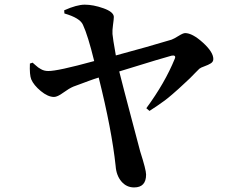

<svg xmlns="http://www.w3.org/2000/svg" viewBox="-20 -778 1040 831"><path d="M258.8 -719.7 257.8 -733.4Q312.5 -757.8 346.7 -757.8Q383.8 -757.8 427.7 -742.2Q471.7 -726.6 472.7 -705.1Q472.7 -695.3 469.2 -670.9Q465.8 -646.5 466.8 -630.9Q467.8 -614.3 481.4 -538.1Q623 -576.2 722.7 -606.4Q733.4 -610.4 752.9 -622.6Q772.5 -634.8 781.2 -634.8Q812.5 -634.8 857.9 -593.8Q903.3 -552.7 903.3 -522.5Q903.3 -510.7 892.6 -503.9Q881.8 -497.1 865.2 -491.2Q848.6 -485.4 842.8 -480.5L825.2 -462.9Q807.6 -444.3 802.7 -439.9Q797.9 -435.5 779.8 -418.5Q761.7 -401.4 752.4 -393.1Q743.2 -384.8 725.1 -369.1Q707 -353.5 693.4 -343.3Q679.7 -333 661.6 -320.8Q643.6 -308.6 627 -297.9L613.3 -309.6Q694.3 -419.9 736.3 -523.4Q740.2 -532.2 736.3 -535.6Q732.4 -539.1 722.7 -537.1Q698.2 -531.2 496.1 -468.8Q513.7 -398.4 546.4 -275.4Q579.1 -152.3 586.9 -122.1Q612.3 -43 612.3 -22.5Q612.3 33.2 560.5 33.2Q527.3 33.2 505.4 7.3Q483.4 -18.6 480.5 -59.6Q463.9 -215.8 407.2 -442.4Q387.7 -436.5 365.2 -428.2Q342.8 -419.9 323.2 -412.6Q303.7 -405.3 297.9 -403.3Q279.3 -395.5 253.9 -377Q228.5 -358.4 213.9 -358.4Q187.5 -358.4 156.7 -383.8Q126 -409.2 115.2 -434.6Q107.4 -454.1 109.4 -502.9L121.1 -506.8Q125 -503.9 132.8 -496.6Q140.6 -489.3 145 -486.3Q149.4 -483.4 156.7 -479Q164.1 -474.6 171.9 -472.7Q179.7 -470.7 188.5 -470.7Q227.5 -469.7 387.7 -513.7Q360.4 -625 338.9 -670.9Q326.2 -700.2 258.8 -719.7Z"/></svg>

Font: GenRyuMin TW TTF Bold
Style: Regular
Weight: 700
Version: Version 1.300